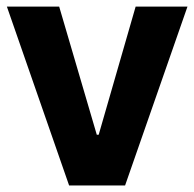

<svg xmlns="http://www.w3.org/2000/svg" viewBox="-20 -566 593 586"><path d="M552.2 -545.9 361.8 0H190.9L1 -545.9H160.6L275.4 -154.8H281.2L394 -545.9Z"/></svg>

Font: Inter Tight
Style: Bold
Weight: 700
Designer: Rasmus Andersson
Foundry: rsms
Version: Version 3.004; ttfautohint (v1.8.4.7-5d5b)